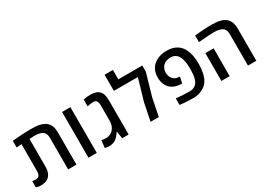

<svg xmlns="http://www.w3.org/2000/svg" viewBox="-10 -1523 3162 2294"><g transform="rotate(-30 1571.5 -376.5)"><path d="M26.9 -7.8V-92.8Q48.3 -88.9 73.2 -88.9Q105.5 -88.9 120.8 -108.4Q136.2 -127.9 136.2 -169.9V-540.5L66.4 -535.6V-627Q224.6 -640.6 321.3 -640.6Q388.7 -640.6 429.9 -633.1Q471.2 -625.5 502 -608.4Q527.8 -594.2 544.2 -575.4Q560.5 -556.6 570.8 -528.3Q583 -492.2 583 -437.5V0H468.3V-433.6Q468.3 -483.4 446.5 -509.8Q424.8 -536.1 379.4 -543.9Q356.4 -549.3 322.8 -549.3Q294.4 -549.3 250.5 -546.9V-169.9Q250.5 -139.2 246.1 -115Q241.7 -90.8 231.9 -70.8Q219.2 -43.5 197.3 -26.4Q157.2 4.4 85.9 4.4Q61 4.4 26.9 -7.8Z M748.5 -630.9H863.3V0H748.5Z M975.1 -2 986.8 -104Q1018.1 -97.2 1047.9 -97.2Q1083.5 -97.2 1112.5 -112.3Q1141.6 -127.4 1160.6 -156.2Q1188.5 -197.3 1188.5 -258.3V-465.8Q1188.5 -506.3 1175.5 -527.1Q1162.6 -547.9 1130.4 -547.9Q1093.8 -547.9 1046.4 -537.1V-629.9Q1097.2 -640.6 1142.1 -640.6Q1218.8 -640.6 1256.3 -608.4Q1281.2 -587.4 1292 -552.5Q1302.7 -517.6 1302.7 -470.2V0H1213.9L1197.8 -96.7H1191.9Q1182.6 -80.1 1169.4 -63.2Q1156.2 -46.4 1144.5 -36.1Q1124.5 -16.6 1096.7 -5.6Q1068.8 5.4 1038.1 5.4Q1011.2 5.4 975.1 -2Z M1654.3 -241.7 1741.2 -539.6H1410.6V-761.7H1525.4V-632.3H1856V-548.8L1767.6 -241.7L1719.2 0H1605.5Z M2027.8 1 2006.3 -2V-91.8Q2101.1 -81.5 2194.3 -81.5Q2224.1 -81.5 2247.3 -91.3Q2270.5 -101.1 2286.6 -118.7Q2303.7 -137.2 2314.2 -166.7Q2324.7 -196.3 2328.1 -230Q2332.5 -271 2332.5 -315.4Q2332.5 -353.5 2329.3 -381.8Q2326.2 -410.2 2318.8 -439Q2301.8 -506.8 2258.8 -530.8Q2231 -547.4 2197.3 -547.4Q2164.1 -547.4 2138.4 -538.6Q2112.8 -529.8 2096.7 -515.1Q2077.6 -497.6 2066.4 -471.9Q2055.2 -446.3 2055.2 -418Q2055.2 -388.2 2064.9 -363.3Q2074.7 -338.4 2092.3 -322.8Q2121.1 -297.4 2157.7 -295.4L2179.7 -291.5L2161.6 -208L2138.2 -209Q2084.5 -210.9 2041.5 -232.9Q2001.5 -253.9 1976.1 -292Q1943.4 -341.8 1943.4 -417Q1943.4 -468.3 1961.7 -510.3Q1980 -552.2 2011.2 -578.6Q2046.9 -609.4 2094.2 -625Q2141.6 -640.6 2194.3 -640.6Q2280.8 -640.6 2338.4 -602.1Q2387.2 -569.3 2413.1 -512.7Q2450.2 -436 2450.2 -315.4Q2450.2 -246.1 2438.2 -190.9Q2426.3 -135.7 2404.3 -97.7Q2385.7 -67.4 2359.6 -45.9Q2333.5 -24.4 2302.7 -13.2Q2258.3 9.8 2191.4 9.8Q2145 9.8 2100.1 7.3Q2055.2 4.9 2027.8 1Z M2867.2 -541Q2843.3 -549.3 2798.8 -549.3Q2733.9 -549.3 2582 -535.6V-627Q2631.8 -632.8 2678.2 -635.7Q2750 -640.6 2809.6 -640.6Q2865.7 -640.6 2902.6 -635Q2939.5 -629.4 2969.2 -616.2Q2999.5 -602.1 3019 -582.3Q3038.6 -562.5 3049.8 -532.7Q3057.6 -511.2 3061 -487.8Q3064.5 -464.4 3064.5 -433.6V0H2949.2V-433.6Q2949.2 -481.4 2929.2 -506.8Q2909.2 -532.2 2867.2 -541ZM2582.5 -383.8H2696.8V0H2582.5Z"/></g></svg>

Font: Viking Open Sans Light
Style: Bold
Weight: 600
Foundry: Ascender Corporation
Version: Version 2.001